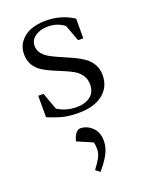

<svg xmlns="http://www.w3.org/2000/svg" viewBox="-142 -525 695 901"><g transform="rotate(-20 205.0 -74.5)"><path d="M47.9 -25.9V-132.8H74.2L105 -47.9Q147 -21 200.2 -21Q242.7 -21 268.8 -41Q294.9 -61 294.9 -100.1Q294.9 -126.5 281.5 -146.2Q268.1 -166 246.6 -178.2Q225.1 -190.4 199.2 -200.9Q173.3 -211.4 147.5 -222.7Q121.6 -233.9 100.1 -247.8Q78.6 -261.7 65.2 -284.4Q51.8 -307.1 51.8 -336.9Q51.8 -375 73.2 -401.9Q94.7 -428.7 127.4 -440.4Q160.2 -452.1 200.2 -452.1Q278.3 -452.1 338.9 -412.1V-314H313L282.2 -396Q248 -422.9 200.2 -422.9Q163.1 -422.9 137.5 -405.3Q111.8 -387.7 111.8 -357.9Q111.8 -335.9 125.7 -318.8Q139.6 -301.8 162.1 -289.8Q184.6 -277.8 211.4 -266.6Q238.3 -255.4 265.4 -242.7Q292.5 -230 314.9 -214.8Q337.4 -199.7 351.3 -175.8Q365.2 -151.9 365.2 -122.1Q365.2 -61.5 321 -26.9Q276.9 7.8 200.2 7.8Q157.2 7.8 126 0.7Q94.7 -6.3 47.9 -25.9ZM141.1 128.9Q145.5 109.4 156 93.8Q166.5 78.1 180.2 78.1Q212.9 78.1 239 102.8Q265.1 127.4 265.1 169.9Q265.1 204.6 247.6 236.8Q230 269 200.2 303.2L179.2 286.1Q200.2 258.8 211.2 238Q222.2 217.3 222.2 194.8Q222.2 175.3 217.8 162.1Z"/></g></svg>

Font: Dihjauti
Style: Regular
Weight: 400
Designer: T. Christopher White
Version: Version 3.0.0